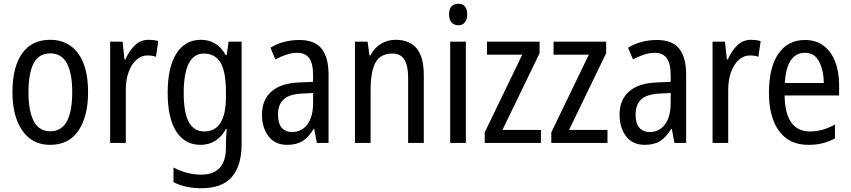

<svg xmlns="http://www.w3.org/2000/svg" viewBox="-20 -758 4512 1018"><path d="M447 -269Q447 -141 396 -65.5Q345 10 245 10Q151 10 98.5 -65.5Q46 -141 46 -269Q46 -402 97 -474.5Q148 -547 247 -547Q340 -547 393.5 -476Q447 -405 447 -269ZM131 -269Q131 -169 159 -115.5Q187 -62 247 -62Q306 -62 334.5 -114.5Q363 -167 363 -269Q363 -370 334.5 -422.5Q306 -475 247 -475Q186 -475 158.5 -422.5Q131 -370 131 -269Z M768 -547Q780 -547 793 -545.5Q806 -544 819 -540L807 -457Q787 -464 762 -464Q729 -464 703 -440.5Q677 -417 662 -376Q647 -335 647 -282V0H564V-537H630L640 -443H645Q665 -489 695.5 -518Q726 -547 768 -547Z M1045 -547Q1087 -547 1120 -527.5Q1153 -508 1177 -466H1182L1192 -537H1261V7Q1261 120 1209.5 180Q1158 240 1047 240Q963 240 900 208V130Q971 168 1047 168Q1110 168 1144 133Q1178 98 1178 22V5Q1178 -10 1179 -32Q1180 -54 1182 -74H1178Q1131 10 1043 10Q960 10 914.5 -61Q869 -132 869 -266Q869 -402 915.5 -474.5Q962 -547 1045 -547ZM1060 -474Q1007 -474 980.5 -420.5Q954 -367 954 -265Q954 -161 981 -111Q1008 -61 1063 -61Q1178 -61 1178 -245V-269Q1178 -377 1149.5 -425.5Q1121 -474 1060 -474Z M1567 -546Q1649 -546 1685.5 -499.5Q1722 -453 1722 -363V0H1660L1646 -75H1643Q1618 -32 1585.5 -11Q1553 10 1503 10Q1438 10 1403.5 -35.5Q1369 -81 1369 -150Q1369 -229 1420 -273.5Q1471 -318 1570 -321L1640 -324V-359Q1640 -422 1619 -450Q1598 -478 1556 -478Q1528 -478 1499 -468.5Q1470 -459 1440 -443L1414 -505Q1446 -525 1485 -535.5Q1524 -546 1567 -546ZM1583 -262Q1514 -259 1484 -231Q1454 -203 1454 -151Q1454 -103 1474 -80.5Q1494 -58 1529 -58Q1579 -58 1609.5 -98Q1640 -138 1640 -213V-265Z M2077 -547Q2151 -547 2189 -501.5Q2227 -456 2227 -360V0H2144V-347Q2144 -410 2124 -442Q2104 -474 2061 -474Q1997 -474 1971 -426.5Q1945 -379 1945 -279V0H1862V-537H1929L1939 -464H1944Q1964 -504 1999.5 -525.5Q2035 -547 2077 -547Z M2410 -738Q2457 -738 2457 -681Q2457 -654 2444.5 -639Q2432 -624 2410 -624Q2388 -624 2374.5 -639Q2361 -654 2361 -681Q2361 -710 2374 -724Q2387 -738 2410 -738ZM2450 -537V0H2367V-537Z M2848 0H2550V-56L2749 -468H2562V-537H2841V-476L2644 -69H2848Z M3201 0H2903V-56L3102 -468H2915V-537H3194V-476L2997 -69H3201Z M3463 -546Q3545 -546 3581.5 -499.5Q3618 -453 3618 -363V0H3556L3542 -75H3539Q3514 -32 3481.5 -11Q3449 10 3399 10Q3334 10 3299.5 -35.5Q3265 -81 3265 -150Q3265 -229 3316 -273.5Q3367 -318 3466 -321L3536 -324V-359Q3536 -422 3515 -450Q3494 -478 3452 -478Q3424 -478 3395 -468.5Q3366 -459 3336 -443L3310 -505Q3342 -525 3381 -535.5Q3420 -546 3463 -546ZM3479 -262Q3410 -259 3380 -231Q3350 -203 3350 -151Q3350 -103 3370 -80.5Q3390 -58 3425 -58Q3475 -58 3505.5 -98Q3536 -138 3536 -213V-265Z M3962 -547Q3974 -547 3987 -545.5Q4000 -544 4013 -540L4001 -457Q3981 -464 3956 -464Q3923 -464 3897 -440.5Q3871 -417 3856 -376Q3841 -335 3841 -282V0H3758V-537H3824L3834 -443H3839Q3859 -489 3889.5 -518Q3920 -547 3962 -547Z M4248 -546Q4307 -546 4347.5 -515Q4388 -484 4408.5 -430Q4429 -376 4429 -308V-252H4140Q4143 -61 4275 -61Q4342 -61 4407 -98V-24Q4375 -7 4341.5 1.5Q4308 10 4267 10Q4196 10 4149.5 -24.5Q4103 -59 4080 -121Q4057 -183 4057 -265Q4057 -400 4107 -473Q4157 -546 4248 -546ZM4248 -478Q4151 -478 4141 -318H4348Q4347 -385 4323 -431.5Q4299 -478 4248 -478Z"/></svg>

Font: Noto Sans Ethiopic Cond
Style: Regular
Weight: 400
Width: 3
Designer: Monotype Design Team
Foundry: Monotype Imaging Inc.
Version: Version 2.102; ttfautohint (v1.8.4.7-5d5b)